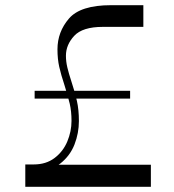

<svg xmlns="http://www.w3.org/2000/svg" viewBox="-20 -720 672 740"><path d="M77.5 -86.2H110.2Q157.6 -86.2 190.5 -111.2Q223.4 -136.2 239.5 -174.9Q255.6 -213.5 255.6 -254.1Q255.6 -291 248.8 -320.1Q241.9 -349.2 228.8 -390.8Q215.1 -432.2 208.3 -462.4Q201.5 -492.5 201.5 -530Q201.5 -597 245.8 -648.5Q290 -700 407.8 -700H532.5V-616.4H376.2Q298.1 -616.4 266.1 -581.9Q234.1 -547.4 234.1 -505.2Q234.1 -482.5 239.6 -459.8Q245 -437.1 255 -406.6Q268.8 -365 276.4 -331.1Q284.1 -297.1 284.1 -253.4Q284.1 -206.9 267.1 -163.1Q250 -119.4 212.5 -89.8Q175 -60.2 117.2 -60.2L96.6 -26.5H77.5ZM561.5 -85.1V0H77.5V-85.1ZM113.5 -340V-370H481.5V-340Z"/></svg>

Font: Space Cowgirl
Style: Regular
Weight: 400
Designer: Valery Marier
Foundry: Valery Marier
Version: Version 1.000